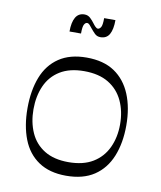

<svg xmlns="http://www.w3.org/2000/svg" viewBox="-79 -742 689 821"><g transform="rotate(10 265.0 -331.5)"><path d="M263 15Q191 15 143.5 -17Q96 -49 73.5 -107Q51 -165 51 -241Q51 -318 73.5 -376Q96 -434 143.5 -466Q191 -498 263 -498Q337 -498 384.5 -466Q432 -434 456 -376Q480 -318 480 -241Q480 -165 456.5 -107Q433 -49 385 -17Q337 15 263 15ZM263 -44Q327 -44 369 -69.5Q411 -95 432 -140Q453 -185 453 -241Q453 -298 432 -343Q411 -388 369 -413.5Q327 -439 263 -439Q200 -439 158.5 -413.5Q117 -388 97 -343Q77 -298 77 -241Q77 -185 97 -140Q117 -95 158.5 -69.5Q200 -44 263 -44ZM305 -594Q290 -594 280 -604Q270 -614 262 -624Q256 -632 250.5 -638Q245 -644 239 -644Q232 -644 226.5 -634.5Q221 -625 221 -595H171Q171 -635 183.5 -656.5Q196 -678 222 -678Q237 -678 247.5 -668Q258 -658 266 -647Q271 -640 277 -634Q283 -628 288 -628Q295 -628 301 -637Q307 -646 307 -677H356Q356 -637 344 -615.5Q332 -594 305 -594Z"/></g></svg>

Font: Ojuju
Style: Regular
Weight: 400
Designer: Chisaokwu Joboson, Mirko Velimirovic
Foundry: Udi Foundry
Version: Version 1.000